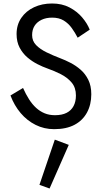

<svg xmlns="http://www.w3.org/2000/svg" viewBox="-20 -730 588 1100"><path d="M112 -226 40 -183Q62 -125 98.5 -82Q135 -39 184 -14.5Q233 10 290 10Q360 10 407 -15Q454 -40 478.5 -85.5Q503 -131 503 -190Q503 -238 486 -272.5Q469 -307 442 -330.5Q415 -354 384 -370Q353 -386 326 -396Q284 -412 247 -430Q210 -448 187 -471.5Q164 -495 164 -529Q164 -560 178 -582Q192 -604 218 -616.5Q244 -629 279 -629Q318 -629 345 -612.5Q372 -596 391 -569.5Q410 -543 425 -514L494 -560Q480 -596 450.5 -630.5Q421 -665 378 -687.5Q335 -710 278 -710Q221 -710 175 -688.5Q129 -667 102 -627.5Q75 -588 75 -535Q75 -490 92.5 -457Q110 -424 137 -401Q164 -378 194.5 -362.5Q225 -347 251 -338Q291 -324 328.5 -305Q366 -286 390.5 -257Q415 -228 415 -183Q415 -148 401.5 -122.5Q388 -97 361.5 -83.5Q335 -70 295 -70Q262 -70 235.5 -81Q209 -92 187 -112Q165 -132 146.5 -161Q128 -190 112 -226ZM294 70 206 329 264 350 374 100Z"/></svg>

Font: Jost* Book
Style: Regular
Weight: 400
Version: Version 3.000